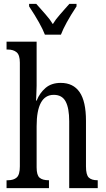

<svg xmlns="http://www.w3.org/2000/svg" viewBox="-20 -976 549 996"><path d="M14 -41H21Q51 -41 67 -55.5Q83 -70 83 -113V-651Q83 -691 66 -705Q49 -719 21 -719H14V-760H170V-531Q170 -510 168.5 -485Q167 -460 167 -454H170Q186 -494 216.5 -520Q247 -546 295 -546Q360 -546 393 -498Q426 -450 426 -349V-113Q426 -69 440.5 -55Q455 -41 485 -41H487V0H339V-347Q339 -415 320.5 -449.5Q302 -484 259 -484Q170 -484 170 -321V-108Q170 -67 185.5 -54Q201 -41 232 -41H234V0H14ZM131 -943V-956H168L192 -929Q195 -925 217 -900.5Q239 -876 254 -851Q269 -876 291 -900.5Q313 -925 316 -929L340 -956H377V-943Q317 -852 296 -796H213Q193 -849 131 -943Z"/></svg>

Font: Noto Serif Cond
Style: Regular
Weight: 400
Width: 3
Designer: Monotype Design Team
Foundry: Monotype Imaging Inc.
Version: Version 1.001